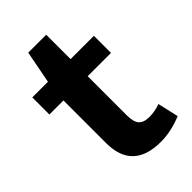

<svg xmlns="http://www.w3.org/2000/svg" viewBox="-208 -750 834 834"><g transform="rotate(-45 208.5 -333.0)"><path d="M268.1 7.8Q95.2 7.8 95.2 -157.2V-418.9H8.8V-523.9H105L133.8 -673.8H244.1V-523.9H387.2V-418.9H244.1V-178.2Q244.1 -138.2 259 -121.1Q273.9 -104 310.1 -104Q340.8 -104 376 -116.2L397.9 -20Q330.1 7.8 268.1 7.8Z"/></g></svg>

Font: Sarala
Style: Bold
Weight: 700
Designer: Andres Torresi
Foundry: Huerta Tipografica
Version: Version 1.004;PS 001.003;hotconv 1.0.70;makeotf.lib2.5.58329